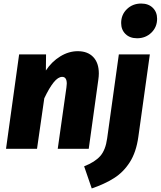

<svg xmlns="http://www.w3.org/2000/svg" viewBox="-20 -840 907 1084"><path d="M538 -425Q538 -409 535 -389L481 0H306L355 -346Q357 -364 357 -368Q357 -406 331 -406Q308 -406 283 -375Q258 -344 230 -285L189 0H14L88 -533H240L239 -442Q272 -492 320 -521.5Q368 -551 419 -551Q475 -551 506.5 -518Q538 -485 538 -425ZM455 99Q516 75 546 41Q576 7 585 -59L651 -533H826L761 -67Q749 19 713 75.5Q677 132 624 165.5Q571 199 498 224ZM664 -710Q664 -757 696.5 -788.5Q729 -820 777 -820Q818 -820 842.5 -796Q867 -772 867 -734Q867 -687 834.5 -655.5Q802 -624 754 -624Q713 -624 688.5 -648Q664 -672 664 -710Z"/></svg>

Font: Trujillo ExtraBold
Style: Italic
Weight: 800
Italic angle: -8°
Designer: Fira Sans original fonts by bBox Type GmbH, Carrois Corporate GbR, & Edenspiekermann AG / Changes by Cristiano Sobral
Foundry: Fira Sans original fonts by bBox Type GmbH, Carrois Corporate GbR, & Edenspiekermann AG / Changes by Cristiano Sobral
Version: Version 4.301;July 28, 2020;FontCreator 13.0.0.2655 64-bit